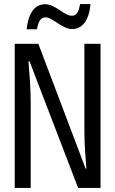

<svg xmlns="http://www.w3.org/2000/svg" viewBox="-20 -931 570 951"><path d="M112 -786H163C170 -824 181 -845 206 -845C241 -845 287 -787 338 -787C388 -787 422 -832 428 -911H377C370 -875 361 -853 336 -853C297 -853 255 -910 204 -910C145 -910 119 -854 112 -786ZM53 0H132V-425C132 -498 126 -562 121 -628H126L367 0H478V-714H398V-280C398 -209 405 -135 408 -96H404L170 -714H53Z"/></svg>

Font: Noto Sans Mono Condensed
Style: Regular
Weight: 400
Width: 3
Designer: Monotype Design Team
Foundry: Monotype Imaging Inc.
Version: Version 2.014